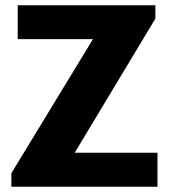

<svg xmlns="http://www.w3.org/2000/svg" viewBox="-20 -706 644 726"><path d="M23 0V-51L331.5 -558H47V-686H567.5V-635.5L262.5 -128.5H575.5V0Z"/></svg>

Font: Chivo Medium
Style: Regular
Weight: 500
Designer: Hector Gatti
Foundry: Omnibus-Type
Version: Version 2.002